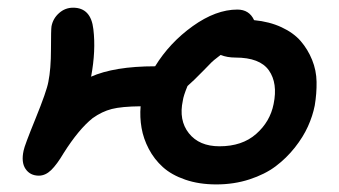

<svg xmlns="http://www.w3.org/2000/svg" viewBox="-20 -549 889 504"><path d="M547.9 -64.9Q502.4 -64.9 466.3 -77.4Q430.2 -89.8 407.5 -110.4Q384.8 -130.9 370.6 -158Q356.4 -185.1 351.6 -213.1Q346.7 -241.2 349.1 -270Q299.3 -269.5 273.4 -262.9Q247.6 -256.3 223.1 -238.8Q186.5 -209.5 147 -147Q129.4 -117.2 114.3 -102.5Q99.1 -87.9 82 -87.9Q59.1 -87.9 47.1 -105.5Q35.2 -123 42 -153.8Q43.9 -165.5 73.2 -237.5Q102.5 -309.6 106.9 -334Q113.8 -368.2 113.8 -419.9Q113.8 -471.7 115.2 -480Q119.1 -500.5 135 -514.6Q150.9 -528.8 171.9 -528.8Q218.8 -528.8 225.1 -472.2Q231.9 -416 219.2 -348.1L217.8 -347.2Q279.8 -375 387.2 -375Q425.3 -437 486.1 -480.5Q546.9 -523.9 603 -523.9Q634.3 -523.9 647 -496.1Q687.5 -492.2 719 -477.5Q750.5 -462.9 769.3 -441.2Q788.1 -419.4 799.3 -391.8Q810.5 -364.3 811 -334Q811.5 -303.7 806.2 -272Q800.8 -244.6 788.3 -217Q775.9 -189.5 753.9 -161.6Q731.9 -133.8 703.6 -112.5Q675.3 -91.3 634.8 -78.1Q594.2 -64.9 547.9 -64.9ZM460 -285.2Q448.7 -233.4 475.8 -199.2Q502.9 -165 556.2 -165Q615.7 -165 652.3 -197.3Q689 -229.5 698.2 -275.9Q709.5 -330.6 685.8 -364.3Q662.1 -397.9 598.1 -397.9Q576.2 -397.9 559.1 -404.8Q537.6 -388.2 536.1 -386.2Q529.3 -379.4 514.9 -364.5Q500.5 -349.6 490.7 -340.3Q481 -331.1 472.2 -323.2Q461.4 -296.9 460 -285.2Z"/></svg>

Font: Shantell Sans Irregular Bouncy
Style: Italic
Weight: 500
Italic angle: -11.31°
Designer: Stephen Nixon, Anya Danilova, Shantell Martin
Foundry: Arrow Type
Version: Version 1.006;[9816181b4]